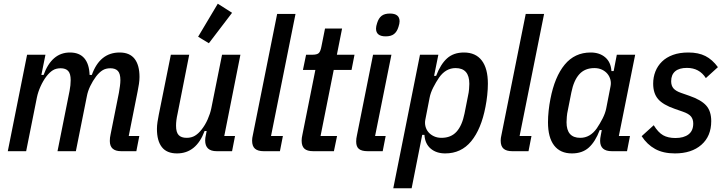

<svg xmlns="http://www.w3.org/2000/svg" viewBox="-20 -815 3913 1035"><path d="M22 0 126 -520H225L203 -411H215Q259 -532 357 -532Q408 -532 434.5 -501Q461 -470 463 -411H475Q518 -532 625 -532Q679 -532 705.5 -498Q732 -464 732 -400Q732 -383 729 -362.5Q726 -342 722 -323L674 -82H731L715 0H633Q572 0 572 -55Q572 -73 576 -90L621 -315Q624 -332 626.5 -350.5Q629 -369 629 -383Q629 -418 615.5 -432.5Q602 -447 575 -447Q550 -447 532.5 -436Q515 -425 498 -403Q480 -379 466.5 -351Q453 -323 448 -295L389 0H290L355 -325Q361 -356 361 -383Q361 -418 347.5 -432.5Q334 -447 307 -447Q282 -447 264.5 -436Q247 -425 230 -403Q212 -379 198.5 -349Q185 -319 179 -290L121 0Z M1000 -520 937 -201Q929 -166 929 -137Q929 -102 943 -87Q957 -72 986 -72Q1012 -72 1031 -83.5Q1050 -95 1067 -117Q1086 -141 1099.5 -171.5Q1113 -202 1119 -231L1177 -520H1276L1189 -82H1247L1231 0H1148Q1086 0 1086 -58Q1086 -65 1087 -72.5Q1088 -80 1090 -88L1094 -109H1083Q1038 12 934 12Q879 12 852.5 -22Q826 -56 826 -120Q826 -137 829 -157.5Q832 -178 836 -197L901 -520ZM1106 -582 1048 -617 1154 -795 1231 -746Z M1401 0Q1370 0 1354.5 -13.5Q1339 -27 1339 -57Q1339 -64 1340 -71.5Q1341 -79 1343 -87L1474 -740H1573L1441 -82H1505L1489 0Z M1668 0Q1636 0 1621 -13.5Q1606 -27 1606 -57Q1606 -71 1610 -88L1680 -438H1613L1630 -520H1664Q1689 -520 1698.5 -529Q1708 -538 1713 -566L1732 -661H1824L1796 -520H1891L1875 -438H1779L1708 -82H1797L1780 0Z M2059 -619Q2007 -619 2007 -661Q2007 -673 2013 -691Q2021 -717 2037 -729.5Q2053 -742 2082 -742Q2134 -742 2134 -700Q2134 -688 2128 -670Q2120 -644 2104 -631.5Q2088 -619 2059 -619ZM1962 0Q1930 0 1915 -12Q1900 -24 1900 -52Q1900 -68 1904 -85L1991 -520H2090L2002 -82H2059L2043 0Z M2244 -520H2343L2320 -406H2331Q2355 -469 2390 -500.5Q2425 -532 2481 -532Q2544 -532 2577 -489Q2610 -446 2610 -364Q2610 -335 2606.5 -302Q2603 -269 2597 -239Q2574 -119 2520 -53.5Q2466 12 2380 12Q2332 12 2301.5 -14Q2271 -40 2268 -88H2256L2199 200H2100ZM2360 -72Q2411 -72 2441 -105Q2471 -138 2484 -203L2503 -299Q2507 -316 2508.5 -334Q2510 -352 2510 -363Q2510 -448 2436 -448Q2383 -448 2347 -397Q2330 -372 2315.5 -343.5Q2301 -315 2296 -289L2273 -171Q2269 -152 2273.5 -134Q2278 -116 2289.5 -102.5Q2301 -89 2319 -80.5Q2337 -72 2360 -72Z M2741 0Q2710 0 2694.5 -13.5Q2679 -27 2679 -57Q2679 -64 2680 -71.5Q2681 -79 2683 -87L2814 -740H2913L2781 -82H2845L2829 0Z M3278 0Q3215 0 3215 -56Q3215 -69 3219 -88L3224 -114H3213Q3189 -51 3154 -19.5Q3119 12 3063 12Q3000 12 2967 -31Q2934 -74 2934 -156Q2934 -185 2937.5 -218Q2941 -251 2947 -281Q2970 -401 3024 -466.5Q3078 -532 3164 -532Q3212 -532 3242.5 -506Q3273 -480 3276 -432H3288L3305 -520H3404L3316 -82H3376L3360 0ZM3108 -72Q3161 -72 3197 -123Q3214 -148 3228.5 -176.5Q3243 -205 3248 -231L3271 -349Q3275 -368 3270.5 -385.5Q3266 -403 3254.5 -417Q3243 -431 3225 -439.5Q3207 -448 3184 -448Q3133 -448 3103 -415Q3073 -382 3060 -317L3041 -221Q3037 -204 3035.5 -185.5Q3034 -167 3034 -156Q3034 -72 3108 -72Z M3618 12Q3555 12 3511.5 -12Q3468 -36 3439 -81L3504 -140Q3528 -101 3554.5 -86Q3581 -71 3621 -71Q3666 -71 3691.5 -90.5Q3717 -110 3717 -149Q3717 -172 3705 -187Q3693 -202 3661 -213L3618 -228Q3554 -250 3527.5 -281Q3501 -312 3501 -364Q3501 -399 3513 -429.5Q3525 -460 3548.5 -483Q3572 -506 3607.5 -519Q3643 -532 3691 -532Q3745 -532 3782.5 -513Q3820 -494 3850 -453L3785 -394Q3750 -449 3683 -449Q3641 -449 3619.5 -430.5Q3598 -412 3598 -377Q3598 -353 3610.5 -338.5Q3623 -324 3652 -314L3695 -299Q3759 -277 3786.5 -246.5Q3814 -216 3814 -162Q3814 -81 3761 -34.5Q3708 12 3618 12Z"/></svg>

Font: IBM Plex Sans Condensed Medium
Style: Italic
Weight: 500
Width: 3
Italic angle: -11°
Designer: Mike Abbink, Paul van der Laan, Pieter van Rosmalen
Foundry: Bold Monday
Version: Version 1.3